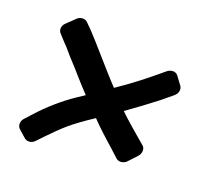

<svg xmlns="http://www.w3.org/2000/svg" viewBox="-85 -618 641 616"><g transform="rotate(20 235.5 -310.0)"><path d="M52 -490C42 -481 39 -465 49 -455L69 -433C74 -428 79 -423 85 -416C108 -388 120 -378 149 -344C163 -328 176 -314 192 -297C185 -292 177 -287 168 -281C127 -254 84 -216 52 -180L31 -157C22 -147 21 -131 31 -122L56 -100C64 -93 80 -92 91 -104L112 -126C156 -171 175 -191 248 -239C268 -218 296 -192 328 -164L354 -140C364 -131 380 -133 390 -143L417 -172C427 -183 428 -200 418 -208L390 -232C387 -235 348 -267 324 -291C353 -312 372 -325 425 -366L460 -395C471 -404 474 -420 466 -430L446 -457C438 -468 421 -467 410 -458L376 -430C336 -397 308 -377 269 -350C234 -386 157 -477 136 -498L116 -518C107 -528 90 -527 80 -517Z"/></g></svg>

Font: Reckless Catfish
Style: HeavyIt
Weight: 400
Foundry: Cannot Into Space Fonts
Version: Version 0.2894